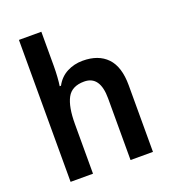

<svg xmlns="http://www.w3.org/2000/svg" viewBox="-138 -863 862 966"><g transform="rotate(-20 293.0 -380.0)"><path d="M194 -577Q194 -548 192 -518.5Q190 -489 187 -471H194Q216 -512 254.5 -532Q293 -552 339 -552Q423 -552 469 -504Q515 -456 515 -357V0H395V-330Q395 -451 310 -451Q244 -451 219 -404.5Q194 -358 194 -266V0H74V-760H194Z"/></g></svg>

Font: Noto Sans Gujarati SemiCondensed SemiBold
Style: Regular
Weight: 600
Width: 4
Designer: Jelle Bosma - Monotype Design Team, Universal Thirst
Foundry: Monotype Imaging Inc.
Version: Version 2.106; ttfautohint (v1.8.4.7-5d5b)